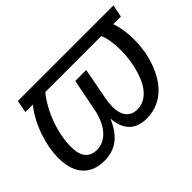

<svg xmlns="http://www.w3.org/2000/svg" viewBox="-103 -758 997 997"><g transform="rotate(-45 396.0 -259.0)"><path d="M90.8 -528.3H792.5L779.3 -460.4H723.1Q743.7 -401.9 743.7 -328.6Q743.7 -233.4 711.2 -153.1Q678.7 -72.8 624.5 -31.5Q570.3 9.8 499.5 9.8Q439 9.8 405 -23.7Q371.1 -57.1 366.7 -120.6H364.7Q335 -52.7 292.2 -21.5Q249.5 9.8 189 9.8Q112.8 9.8 71.3 -36.6Q29.8 -83 29.8 -169.9Q29.8 -241.2 57.1 -320.3Q84.5 -399.4 132.3 -460.4H77.6ZM498.5 -58.1Q543.5 -58.1 578.4 -91.8Q613.3 -125.5 634.5 -193.6Q655.8 -261.7 655.8 -337.9Q655.8 -414.6 635.3 -460.4H224.1Q175.3 -399.4 146.2 -319.1Q117.2 -238.8 117.2 -165Q117.2 -58.1 202.6 -58.1Q252 -58.1 289.3 -100.1Q326.7 -142.1 341.3 -219.2L375 -391.1H455.6L422.9 -219.2Q416.5 -184.6 416.5 -161.1Q416.5 -111.8 437.7 -85Q459 -58.1 498.5 -58.1Z"/></g></svg>

Font: Liberation Sans
Style: Italic
Weight: 400
Italic angle: -12°
Designer: Steve Matteson
Foundry: Ascender Corporation
Version: Version 2.1.5